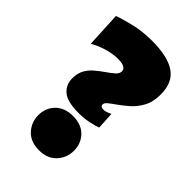

<svg xmlns="http://www.w3.org/2000/svg" viewBox="-229 -833 933 933"><g transform="rotate(45 237.5 -366.5)"><path d="M236 -248Q157.5 -248 126.2 -275.2Q95 -302.5 95 -346Q95 -380.5 108.5 -404.8Q122 -429 143.5 -447.2Q165 -465.5 189 -482Q211 -497 226.5 -510.8Q242 -524.5 242 -540Q242 -570 186 -570Q154.5 -570 115.8 -559.5Q77 -549 40 -528L31 -710Q66.5 -723 121 -736Q175.5 -749 242 -749Q348.5 -749 401.8 -712.8Q455 -676.5 455 -594Q455 -542 435.2 -506.5Q415.5 -471 387.5 -447Q359.5 -423 335 -406Q315.5 -392.5 302.2 -381.5Q289 -370.5 289 -360Q289 -351 295.8 -348Q302.5 -345 309 -345Q327.5 -345 352 -358L357 -269Q337.5 -261.5 305.5 -254.8Q273.5 -248 236 -248ZM227 16Q170 16 137.5 -18.8Q105 -53.5 105 -103Q105 -152.5 137.8 -185.8Q170.5 -219 228 -219Q285 -219 317.5 -185.8Q350 -152.5 350 -103Q350 -53.5 317.5 -18.8Q285 16 227 16Z"/></g></svg>

Font: Commissioner Black
Style: Regular
Weight: 900
Designer: Kostas Bartsokas
Foundry: Kostas Bartsokas
Version: Version 1.000; ttfautohint (v1.8.3)